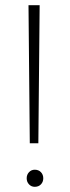

<svg xmlns="http://www.w3.org/2000/svg" viewBox="-20 -720 270 741"><path d="M90 -700H133L128 -167H95ZM114 1Q101 1 92 -8.5Q83 -18 83 -32Q83 -46 92 -55.5Q101 -65 114 -65Q129 -65 138 -55.5Q147 -46 147 -32Q147 -18 138 -8.5Q129 1 114 1Z"/></svg>

Font: Albert Sans ExtraLight
Style: Regular
Weight: 250
Designer: Andreas Rasmussen
Foundry: a.Foundry
Version: Version 1.025